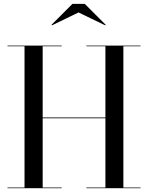

<svg xmlns="http://www.w3.org/2000/svg" viewBox="-20 -990 779 1010"><path d="M393 -924.5 534 -856.5 536 -859.5 426 -969.5H361L251 -859.5L253 -856.5ZM19.5 -3.5V0H304.5V-3.5H204.5V-368H534.5V-3.5H434.5V0H719.5V-3.5H629V-746.5H719.5V-750H434.5V-746.5H534.5V-372H204.5V-746.5H304.5V-750H19.5V-746.5H109V-3.5Z"/></svg>

Font: Bodoni* 48pt
Style: Regular
Weight: 400
Version: Version 2.3